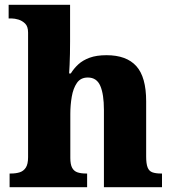

<svg xmlns="http://www.w3.org/2000/svg" viewBox="-20 -780 720 800"><path d="M20 0V-57H25Q46 -57 62 -62Q78 -67 87.5 -81.5Q97 -96 97 -125V-644Q97 -670 84.5 -682Q72 -694 56.5 -698.5Q41 -703 30 -703H16V-760H272V-606Q272 -581 271.5 -556Q271 -531 270 -509.5Q269 -488 268 -474H275Q288 -495 306.5 -512Q325 -529 353.5 -539.5Q382 -550 424 -550Q507 -550 548 -504.5Q589 -459 589 -358V-128Q589 -98 595 -82.5Q601 -67 615 -62Q629 -57 651 -57H655V0H413V-322Q413 -387 398 -422Q383 -457 346 -457Q316 -457 300.5 -434.5Q285 -412 279 -377Q273 -342 273 -305V-122Q273 -95 280.5 -81Q288 -67 302.5 -62Q317 -57 339 -57H343V0Z"/></svg>

Font: Noto Serif Khmer ExtraBold
Style: Regular
Weight: 800
Version: Version 2.003